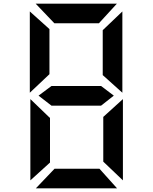

<svg xmlns="http://www.w3.org/2000/svg" viewBox="-20 -823 840 1056"><path d="M177 213 280 105H527L624 213ZM147 -278 255 -174V71L147 169ZM656 169 548 66V-180L656 -278ZM263 -242Q228 -270 192 -297L263 -350H536L606 -297L536 -242ZM176 -803H623L524 -695H279ZM144 -313V-760L252 -663V-415ZM653 -760V-313L545 -410V-657Z"/></svg>

Font: Digital Numbers
Style: Regular
Weight: 400
Version: Version 001.102